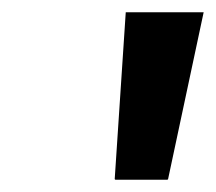

<svg xmlns="http://www.w3.org/2000/svg" viewBox="-20 -877 352 313"><path d="M185 -857 167 -585 168 -584H253L254 -585L312 -857Z"/></svg>

Font: Hussar Woodtype
Style: SeBdObl
Weight: 900
Foundry: Cannot Into Space Fonts
Version: Version 1.07